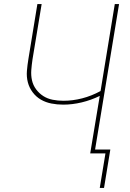

<svg xmlns="http://www.w3.org/2000/svg" viewBox="-20 -755 640 945"><path d="M471 170 499 0H424L471 -283Q428 -262 382 -251Q336 -240 291 -240Q261 -240 233 -245.5Q205 -251 181.5 -264.5Q158 -278 141 -300.5Q124 -323 117 -350Q110 -377 112.5 -406.5Q115 -436 120 -466L164 -735H185L140 -463Q136 -436 134 -410Q132 -384 137.5 -359.5Q143 -335 158 -315Q173 -295 193.5 -282Q214 -269 239.5 -264Q265 -259 292 -259Q338 -259 384.5 -271Q431 -283 475 -307L545 -735H566L448 -19H523L492 170Z"/></svg>

Font: Iosevka Thin Extended
Style: Italic
Weight: 100
Width: 7
Italic angle: -9°
Monospace: yes
Designer: Belleve Invis
Foundry: Belleve Invis
Version: Version 32.5.0; ttfautohint (v1.8.4)